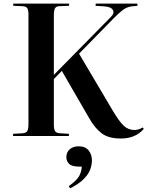

<svg xmlns="http://www.w3.org/2000/svg" viewBox="-20 -750 813 1059"><path d="M647 14Q577 14 539 -16Q501 -46 472 -98L321 -359L277 -314V-64Q277 -37 283.5 -27Q290 -17 309 -15L360 -12V0H52V-12L106 -15Q125 -17 131 -28Q137 -39 137 -68V-670Q137 -694 130.5 -704.5Q124 -715 103 -716L53 -718V-730H361V-718L307 -716Q289 -715 283 -703.5Q277 -692 277 -665V-337L591 -656Q613 -677 602.5 -695Q592 -713 553 -715L507 -718L508 -730H738V-718L707 -715Q680 -712 657 -694.5Q634 -677 604 -646L416 -454L603 -138Q638 -79 663 -56Q688 -33 721 -33Q732 -33 744 -36.5Q756 -40 767 -47L773 -39Q727 14 647 14ZM367 289 359 277Q405 244 417.5 219.5Q430 195 431 169H417Q377 169 361.5 154Q346 139 346 117Q346 90 364.5 73.5Q383 57 414 57Q451 57 469 80Q487 103 487 134Q487 157 478.5 182.5Q470 208 444.5 235Q419 262 367 289Z"/></svg>

Font: Literata 72pt SemiBold
Style: Regular
Weight: 600
Designer: Latin by Veronika Burian and Jose Scaglione. Greek by Irene Vlachou. Cyrillic by Vera Evstafieva.
Foundry: TypeTogether
Version: Version 3.002